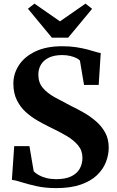

<svg xmlns="http://www.w3.org/2000/svg" viewBox="-20 -1002 631 1034"><path d="M282.5 11Q223 11 175.2 0.2Q127.5 -10.5 94.2 -21.2Q61 -32 44 -33.5L56.5 -215H138.5L161.5 -79.5Q171 -69.5 187.5 -59.8Q204 -50 227.5 -43.8Q251 -37.5 281 -37Q332 -37 363.5 -52.2Q395 -67.5 409.5 -93.8Q424 -120 424 -152Q424 -191 400.5 -219.2Q377 -247.5 337 -271Q297 -294.5 246 -318.5Q216.5 -333 182.8 -352.2Q149 -371.5 119.2 -398.2Q89.5 -425 70.8 -462.8Q52 -500.5 52 -552Q52 -605 81.8 -650.8Q111.5 -696.5 170.2 -724.8Q229 -753 315.5 -753Q357 -753 390.5 -747.8Q424 -742.5 449.8 -735.8Q475.5 -729 493.8 -723.2Q512 -717.5 522.5 -716.5L511.5 -544.5H432.5L410.5 -675.5Q405.5 -682 392.2 -688.8Q379 -695.5 359 -700.5Q339 -705.5 313.5 -705.5Q270.5 -705 242.5 -691.2Q214.5 -677.5 200.5 -653.8Q186.5 -630 186.5 -600Q186.5 -557 210.8 -528.5Q235 -500 275.5 -477.8Q316 -455.5 362.5 -431.5Q395 -416 430.5 -395.8Q466 -375.5 496.8 -349Q527.5 -322.5 546.5 -287.8Q565.5 -253 565.5 -207Q565.5 -168 550.5 -129.2Q535.5 -90.5 502.5 -58.8Q469.5 -27 415.2 -8Q361 11 282.5 11ZM259.5 -799 130.5 -955 165.5 -982.5 303 -887 440.5 -982.5 476 -954.5 347 -799Z"/></svg>

Font: Merriweather 72pt
Style: Bold
Weight: 700
Version: Version 2.100